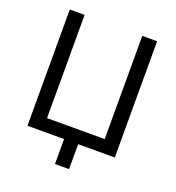

<svg xmlns="http://www.w3.org/2000/svg" viewBox="-155 -850 1032 1129"><g transform="rotate(20 361.0 -286.0)"><path d="M634.3 0H87.9V-727.5H180.7V-81.5H541.5V-727.5H634.3ZM316.9 156.2V-31.2H405.3L404.8 156.2Z"/></g></svg>

Font: Inter Variable LoSnoCo
Style: Regular
Weight: 400
Designer: Rasmus Andersson
Foundry: rsms
Version: Version 4.000;git-a52131595; featfreeze: case,dlig,ss01,ss02